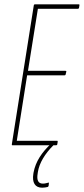

<svg xmlns="http://www.w3.org/2000/svg" viewBox="-20 -675 389 892"><path d="M38 0Q34 0 35 -5L137 -650Q138 -655 143 -655H346Q350 -655 349 -650L347 -638Q346 -634 341 -634H156L110 -346H284Q289 -346 288 -342L285 -329Q284 -325 280 -325H106L58 -21H245Q249 -21 248 -16L246 -4Q245 0 240 0ZM176 197Q151 197 140.5 180Q130 163 135 132L136 126Q143 89 164 55.5Q185 22 218 -8L229 -1Q198 30 179.5 61.5Q161 93 156 124L155 131Q147 178 179 178Q187 178 192.5 176.5Q198 175 203 174Q205 173 206.5 173.5Q208 174 207 177L206 187Q205 193 200 194Q195 195 189 196Q183 197 176 197Z"/></svg>

Font: Sofia Sans Extra Condensed Thin
Style: Italic
Weight: 250
Italic angle: -9°
Version: Version 4.100